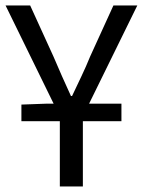

<svg xmlns="http://www.w3.org/2000/svg" viewBox="-21 -676 518 696"><path d="M56.6 -236.6V-296.9L144.9 -300.1H419.2V-236.6ZM195.9 0V-254.2L-0.9 -656.3H88.3L172.8 -471.1Q188.4 -434.5 203.7 -399.8Q219.1 -365.1 236.2 -327.9H240.2Q257.8 -365.1 274.3 -399.8Q290.9 -434.5 305.7 -471.1L390.2 -656.3H476.8L279.4 -254.2V0Z"/></svg>

Font: Source Sans Variable
Style: Regular
Weight: 200
Designer: Paul D. Hunt
Foundry: Adobe Systems Incorporated
Version: Version 3.006;hotconv 1.0.111;makeotfexe 2.5.65597